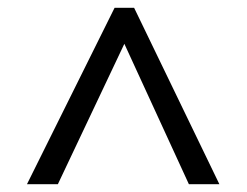

<svg xmlns="http://www.w3.org/2000/svg" viewBox="-20 -739 632 491"><path d="M273 -719 49 -268H128L298 -627L463 -268H541L323 -719Z"/></svg>

Font: Noto Sans Bengali
Style: Regular
Weight: 400
Designer: Jelle Bosma - Monotype Design Team
Foundry: Monotype Imaging Inc.
Version: Version 2.003